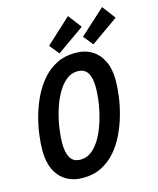

<svg xmlns="http://www.w3.org/2000/svg" viewBox="-136 -1024 929 1132"><g transform="rotate(-15 329.0 -457.5)"><path d="M229 15Q170 15 127 -11Q84 -37 61 -85.5Q38 -134 38 -202Q38 -245 45 -299Q52 -353 68 -410Q84 -467 110 -520.5Q136 -574 173 -616.5Q210 -659 259.5 -684Q309 -709 373 -709Q432 -709 474 -683.5Q516 -658 539.5 -609.5Q563 -561 563 -492Q563 -449 556 -395Q549 -341 533 -284Q517 -227 491.5 -173.5Q466 -120 429 -77.5Q392 -35 342.5 -10Q293 15 229 15ZM243 -93Q282 -93 313.5 -119Q345 -145 368 -187Q391 -229 407 -281Q423 -333 431 -385.5Q439 -438 439 -483Q439 -538 420.5 -569.5Q402 -601 358 -601Q319 -601 288 -575Q257 -549 233.5 -507Q210 -465 194 -413.5Q178 -362 170 -309Q162 -256 162 -212Q162 -157 180.5 -125Q199 -93 243 -93ZM284 -730 236 -789 389 -930 451 -848ZM491 -730 443 -789 597 -929 658 -848Z"/></g></svg>

Font: Ubuntu Sans Mono SemiBold
Style: Italic
Weight: 600
Italic angle: -13.5°
Monospace: yes
Designer: Dalton Maag Ltd
Foundry: Dalton Maag Ltd
Version: Version 1.006